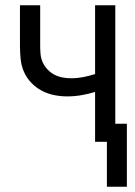

<svg xmlns="http://www.w3.org/2000/svg" viewBox="-20 -540 515 731"><path d="M387 171V0H342V-190Q316 -182 289.5 -177.5Q263 -173 236 -173Q211 -173 186 -178Q161 -183 138.5 -195Q116 -207 98.5 -225.5Q81 -244 71 -267Q61 -290 58.5 -315.5Q56 -341 56 -366V-520H133V-366Q133 -349 134.5 -333Q136 -317 143 -302Q150 -287 161.5 -275Q173 -263 187.5 -255.5Q202 -248 218.5 -245Q235 -242 251 -242Q274 -242 297 -246.5Q320 -251 342 -258V-520H419V-69H463V171Z"/></svg>

Font: Iosevka QP
Style: Regular
Weight: 400
Designer: Belleve Invis
Foundry: Belleve Invis
Version: Version 20.0.0; ttfautohint (v1.8.4)